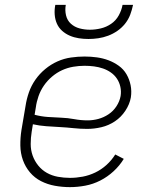

<svg xmlns="http://www.w3.org/2000/svg" viewBox="-20 -760 640 788"><path d="M267 8Q236 8 205.5 2.5Q175 -3 148.5 -16.5Q122 -30 103 -52.5Q84 -75 74 -103Q64 -131 63.5 -162.5Q63 -194 68 -226L85 -326Q89 -353 98.5 -380.5Q108 -408 125 -432.5Q142 -457 165.5 -476.5Q189 -496 216 -508Q243 -520 271.5 -524Q300 -528 327 -528Q353 -528 378 -524.5Q403 -521 425.5 -512.5Q448 -504 467.5 -490Q487 -476 499 -455.5Q511 -435 516 -410.5Q521 -386 517 -360Q512 -332 494.5 -305.5Q477 -279 451.5 -262Q426 -245 396.5 -238Q367 -231 338 -231Q310 -231 282 -234Q254 -237 226 -238.5Q198 -240 170 -242Q142 -244 115 -250L110 -219Q106 -194 106 -169Q106 -144 114 -121.5Q122 -99 137 -80.5Q152 -62 172.5 -50.5Q193 -39 217.5 -34.5Q242 -30 267 -30Q293 -30 319.5 -35Q346 -40 371 -52Q396 -64 417 -83Q438 -102 453 -126L488 -108Q471 -80 446 -57Q421 -34 391.5 -19Q362 -4 330 2Q298 8 267 8ZM340 -266Q362 -266 384 -272Q406 -278 425.5 -291Q445 -304 458 -324Q471 -344 475 -366Q478 -385 474 -403.5Q470 -422 460 -437Q450 -452 435 -462.5Q420 -473 402.5 -479Q385 -485 366 -487.5Q347 -490 327 -490Q304 -490 280.5 -486Q257 -482 235 -472Q213 -462 193.5 -445.5Q174 -429 160 -408.5Q146 -388 138 -365Q130 -342 127 -319L122 -289Q148 -282 175.5 -280Q203 -278 230.5 -277Q258 -276 285 -271Q312 -266 340 -266ZM343 -600Q323 -600 303.5 -603Q284 -606 266.5 -613.5Q249 -621 235 -633.5Q221 -646 213.5 -663Q206 -680 204.5 -700Q203 -720 207 -740H250Q246 -718 251 -697Q256 -676 271 -662.5Q286 -649 306.5 -643.5Q327 -638 349 -638Q371 -638 394 -643.5Q417 -649 436.5 -662.5Q456 -676 467.5 -697Q479 -718 483 -740H526Q522 -720 514.5 -700Q507 -680 493.5 -663Q480 -646 462 -633.5Q444 -621 424 -613.5Q404 -606 383.5 -603Q363 -600 343 -600Z"/></svg>

Font: Iosevka SS04 XLt Ex
Style: Italic
Weight: 200
Width: 7
Italic angle: -9°
Monospace: yes
Designer: Belleve Invis
Foundry: Belleve Invis
Version: Version 19.0.0; ttfautohint (v1.8.4)